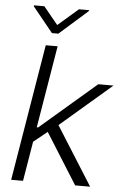

<svg xmlns="http://www.w3.org/2000/svg" viewBox="-61 -976 659 1019"><g transform="rotate(5 268.0 -466.5)"><path d="M38 0 158.7 -727.3H221.9L149.1 -289.4H156.6L454.5 -545.5H535.5L262.8 -311.1L458.8 0H378.9L209.2 -270.2L136.4 -211.3L101.2 0ZM133.2 -932.9 209.9 -839.5 317.8 -932.9H372.2L370.7 -927.9L219.8 -794.4H185.7L77.4 -927.9L78.8 -932.9Z"/></g></svg>

Font: Inter UI Light
Style: Italic
Weight: 300
Italic angle: 9.39999°
Designer: Rasmus Andersson
Foundry: rsms
Version: 3.2;8d6f07862